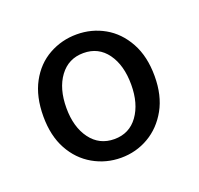

<svg xmlns="http://www.w3.org/2000/svg" viewBox="-72 -802 510 493"><g transform="rotate(-20 182.5 -555.5)"><path d="M182 -387Q141 -387 106 -407Q71 -427 50.5 -464.5Q30 -502 30 -555Q30 -609 50.5 -647Q71 -685 106 -704.5Q141 -724 182 -724Q223 -724 257.5 -704.5Q292 -685 313 -647Q334 -609 334 -555Q334 -502 313 -464.5Q292 -427 257.5 -407Q223 -387 182 -387ZM182 -438Q223 -438 246.5 -470.5Q270 -503 270 -555Q270 -608 246.5 -640.5Q223 -673 182 -673Q141 -673 117 -640.5Q93 -608 93 -555Q93 -503 117 -470.5Q141 -438 182 -438Z"/></g></svg>

Font: Mada
Style: Regular
Weight: 400
Designer: Khaled Hosny
Version: Version 1.5